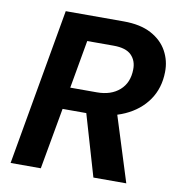

<svg xmlns="http://www.w3.org/2000/svg" viewBox="-79 -773 788 845"><g transform="rotate(10 315.0 -350.0)"><path d="M24 0 147 -700H406Q481 -700 529.5 -674Q578 -648 601.5 -605Q625 -562 624 -512Q623 -440 586 -386.5Q549 -333 483.5 -303.5Q418 -274 333 -274H208L159 0ZM394 0 304 -308H444L541 0ZM225 -372H344Q407 -372 445 -405.5Q483 -439 484 -498Q485 -538 460.5 -562.5Q436 -587 381 -587H263Z"/></g></svg>

Font: DM Sans 20pt
Style: Bold Italic
Weight: 700
Italic angle: -10°
Version: Version 4.004;gftools[0.9.30]